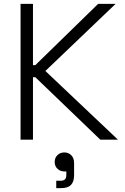

<svg xmlns="http://www.w3.org/2000/svg" viewBox="-20 -720 644 990"><path d="M86 0V-700H150V-384H162L486 -700H576L214 -354L588 0H497L162 -322H150V0ZM270 250V212H291Q308 212 315 205Q322 198 322 182V164H312Q291 164 276.5 150.5Q262 137 262 115Q262 94 276 80Q290 66 312 66Q333 66 347.5 80.5Q362 95 362 121V183Q362 217 346 233.5Q330 250 295 250Z"/></svg>

Font: Space 7353
Style: Regular
Weight: 400
Designer: Christine Claussen + Ruben Lyon  (Space 7353)
Version: Version 1.000;FEAKit 1.0